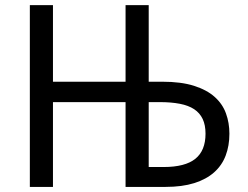

<svg xmlns="http://www.w3.org/2000/svg" viewBox="-20 -734 972 754"><path d="M880.9 -209Q880.9 -161.6 866.2 -123Q851.6 -84.5 820.8 -57.1Q790 -29.8 742.7 -14.9Q695.3 0 629.9 0H473.1V-333H188V0H97.2V-713.9H188V-413.1H473.1V-713.9H564V-413.1H617.2Q691.4 -413.1 741.9 -397Q792.5 -380.9 823.2 -353.3Q854 -325.7 867.4 -288.6Q880.9 -251.5 880.9 -209ZM564 -78.1H622.1Q707 -78.1 747.1 -110.4Q787.1 -142.6 787.1 -209Q787.1 -243.2 775.9 -266.8Q764.6 -290.5 742.4 -305.2Q720.2 -319.8 686.3 -326.4Q652.3 -333 606.9 -333H564Z"/></svg>

Font: WenQuanYi Micro Hei
Style: Regular
Weight: 400
Foundry: Ascender Corporation
Version: Version 0.2.0-beta